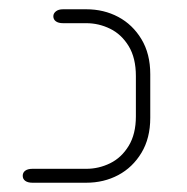

<svg xmlns="http://www.w3.org/2000/svg" viewBox="-20 -394 403 414"><path d="M166 0H50Q40 0 34.5 -4Q29 -8 29 -15Q29 -22 34.5 -26Q40 -30 50 -30H166Q193 -30 217.5 -42Q242 -54 257.5 -79.5Q273 -105 273 -143V-230Q273 -269 257.5 -294.5Q242 -320 217.5 -332Q193 -344 166 -344H116Q106 -344 100.5 -348Q95 -352 95 -359Q95 -365 100.5 -369.5Q106 -374 116 -374H166Q204 -374 235 -357.5Q266 -341 285 -309.5Q304 -278 304 -234V-140Q304 -96 285 -64.5Q266 -33 235 -16.5Q204 0 166 0Z"/></svg>

Font: Beiruti ExtraLight
Style: Regular
Weight: 250
Designer: Arlette Boutros
Foundry: Boutros
Version: Version 1.41